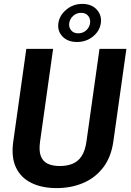

<svg xmlns="http://www.w3.org/2000/svg" viewBox="-20 -964 676 994"><path d="M406.2 -943.8Q454.1 -943.8 481 -914.3Q507.8 -884.8 502 -844.2Q496.1 -803.2 461.2 -774.9Q426.3 -746.6 378.4 -746.6Q331.1 -746.6 303.7 -774.9Q276.4 -803.2 282.2 -844.2Q288.1 -884.8 323.5 -914.3Q358.9 -943.8 406.2 -943.8ZM384.8 -791.5Q409.7 -791.5 426.5 -807.1Q443.4 -822.8 446.3 -844.2Q449.2 -865.7 436.8 -881.6Q424.3 -897.5 399.4 -897.5Q375.5 -897.5 358.4 -881.6Q341.3 -865.7 338.4 -844.2Q335.4 -823.2 348.1 -807.4Q360.8 -791.5 384.8 -791.5ZM634.3 -710.9 566.9 -231.9Q555.2 -149.9 513.7 -96.2Q472.2 -42.5 409.9 -16.4Q347.7 9.8 273.4 9.8Q198.2 9.8 143.6 -16.4Q88.9 -42.5 63 -96.2Q37.1 -149.9 48.8 -231.9L116.2 -710.9H254.9L187.5 -231.9Q180.7 -184.1 191.2 -156.2Q201.7 -128.4 226.8 -116.5Q252 -104.5 289.6 -104.5Q327.6 -104.5 356.2 -116.5Q384.8 -128.4 402.8 -156.2Q420.9 -184.1 427.7 -231.9L495.1 -710.9Z"/></svg>

Font: Robert Sans ExtraBold
Style: Italic
Weight: 800
Italic angle: -8°
Designer: Christian Robertson (extended by Adam Twardoch)
Foundry: Google
Version: Version 12.135;April 2, 2019;FontCreator 11.5.0.2425 64-bit;